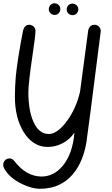

<svg xmlns="http://www.w3.org/2000/svg" viewBox="-44 -907 689 1184"><path d="M256.8 -850.6Q256.8 -859.9 261.7 -868.7Q272 -886.7 292.5 -886.7Q301.3 -886.7 309.6 -882.3Q328.1 -872.1 328.1 -850.6Q328.1 -841.8 323.7 -833.5Q314 -814.9 292.5 -814.9Q283.7 -814.9 275.4 -819.3Q256.8 -829.6 256.8 -850.6ZM367.2 -849.1Q367.2 -857.9 371.6 -866.2Q381.8 -884.8 402.8 -884.8Q411.6 -884.8 419.9 -880.4Q439 -870.6 439 -849.1Q439 -840.3 434.6 -832Q424.3 -813.5 402.8 -813.5Q393.6 -813.5 385.7 -817.9Q367.2 -827.6 367.2 -849.1ZM538.6 -754.4Q547.9 -754.4 556.6 -750Q576.2 -739.3 577.6 -716.3Q497.1 -80.1 488.8 -28.8Q470.2 79.6 418.5 150.4Q339.8 257.3 200.7 257.3Q155.8 257.3 95.7 229.5Q11.7 190.4 -20 127.9Q-24.4 119.1 -24.4 108.9Q-24.4 98.6 -19 89.4Q-7.3 69.8 14.6 69.8Q32.2 70.3 44.4 85.9Q117.2 181.2 212.4 181.6Q288.1 181.2 342.8 115.7Q404.8 40.5 415 -89.8Q396 -60.5 366.7 -39.1Q313.5 -1 249 -1Q238.3 -1 227.1 -2.4Q151.9 -13.2 102.5 -91.8Q47.9 -179.2 47.9 -310.5Q47.9 -370.1 53.2 -433.6Q62.5 -533.2 97.7 -716.3Q98.6 -722.2 101.1 -727.5Q111.3 -754.4 136.2 -754.4Q146 -754.4 155.3 -749Q174.8 -737.8 174.8 -717.8Q174.8 -687.5 156.7 -567.9Q130.9 -392.1 130.9 -338.9Q130.9 -229.5 160.2 -160.6Q193.8 -80.6 257.3 -80.6Q263.7 -80.6 270.5 -82Q318.4 -91.8 368.7 -160.6Q426.3 -239.7 449.7 -341.8L499.5 -716.3Q500.5 -725.1 504.4 -732.9Q515.1 -754.4 538.6 -754.4Z"/></svg>

Font: Vibur
Style: Medium
Weight: 400
Version: Version 1.004